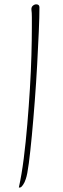

<svg xmlns="http://www.w3.org/2000/svg" viewBox="-20 -678 290 886"><path d="M67 187Q80 129 89.5 54Q99 -21 106 -104Q113 -187 118 -269Q123 -351 125 -423.5Q127 -496 127 -550Q127 -577 127 -598.5Q127 -620 125 -633Q124 -645 131.5 -651.5Q139 -658 147 -658Q162 -658 162 -644Q162 -601 159 -531.5Q156 -462 151.5 -379.5Q147 -297 140.5 -212Q134 -127 127 -52.5Q120 22 113 75.5Q106 129 99 148Q94 164 86 175.5Q78 187 73 187Q72 187 69.5 187.5Q67 188 67 187Z"/></svg>

Font: Inspiration
Style: Regular
Weight: 400
Designer: Robert E. Leuschke
Foundry: Robert E. Leuschke
Version: Version 2.010; ttfautohint (v1.8.3)